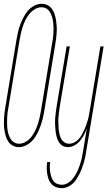

<svg xmlns="http://www.w3.org/2000/svg" viewBox="-35 -763 563 1006"><path d="M64 8Q48 8 34 1Q20 -6 10.5 -18.5Q1 -31 -3.5 -46Q-8 -61 -11 -77Q-14 -93 -14.5 -109Q-15 -125 -14 -141.5Q-13 -158 -11 -175Q-9 -192 -6 -208L51 -553Q55 -573 59 -593Q63 -613 70.5 -632.5Q78 -652 87.5 -671Q97 -690 110.5 -706Q124 -722 143.5 -732.5Q163 -743 183 -743Q200 -743 214 -736Q228 -729 237 -716.5Q246 -704 251 -689Q256 -674 258.5 -658Q261 -642 262 -626Q263 -610 262 -593.5Q261 -577 259 -560Q257 -543 254 -527L197 -182Q194 -162 189 -142Q184 -122 177 -102.5Q170 -83 160.5 -64Q151 -45 137 -29Q123 -13 103.5 -2.5Q84 8 64 8ZM65 -10Q83 -10 100.5 -20.5Q118 -31 129.5 -46Q141 -61 149.5 -78.5Q158 -96 163.5 -113.5Q169 -131 173 -149Q177 -167 180 -185L237 -530Q240 -544 242 -559Q244 -574 245 -588.5Q246 -603 245.5 -617.5Q245 -632 243.5 -646Q242 -660 238 -673.5Q234 -687 227 -699Q220 -711 208.5 -718Q197 -725 182 -725Q164 -725 147 -714.5Q130 -704 118 -689Q106 -674 97.5 -656.5Q89 -639 83.5 -621.5Q78 -604 74 -586Q70 -568 67 -550L10 -205Q7 -191 5 -176Q3 -161 2.5 -146.5Q2 -132 2 -117.5Q2 -103 3.5 -89Q5 -75 9 -61.5Q13 -48 20 -36Q27 -24 39 -17Q51 -10 65 -10ZM289 223Q273 223 259 217.5Q245 212 235 201.5Q225 191 220 177Q215 163 212.5 148Q210 133 210 117.5Q210 102 212 86H228Q226 99 226 112.5Q226 126 228 138.5Q230 151 234 163.5Q238 176 245 185.5Q252 195 264 200Q276 205 289 205Q303 205 316 198.5Q329 192 339 181.5Q349 171 357 158.5Q365 146 371 133Q377 120 381.5 106.5Q386 93 390 79.5Q394 66 396 52.5Q398 39 401 25L420 -91Q414 -73 405 -56.5Q396 -40 384.5 -25.5Q373 -11 355.5 -1.5Q338 8 321 8Q304 8 291 -0.5Q278 -9 271 -22.5Q264 -36 260.5 -51.5Q257 -67 255.5 -83Q254 -99 253.5 -115Q253 -131 254.5 -147.5Q256 -164 258 -180.5Q260 -197 263 -213L314 -520H331L279 -210Q277 -196 275 -181Q273 -166 271.5 -151.5Q270 -137 270.5 -122.5Q271 -108 272 -93.5Q273 -79 275.5 -65.5Q278 -52 284 -39Q290 -26 301.5 -18Q313 -10 327 -10Q341 -10 354 -16.5Q367 -23 377 -34Q387 -45 394 -57.5Q401 -70 406.5 -82.5Q412 -95 417 -108.5Q422 -122 425.5 -135Q429 -148 431.5 -161.5Q434 -175 436 -188L491 -520H508L417 28Q415 43 412 58Q409 73 404.5 88Q400 103 394.5 118Q389 133 382 147Q375 161 366.5 174.5Q358 188 346 199Q334 210 319 216.5Q304 223 289 223Z"/></svg>

Font: Iosevka Curly Thin
Style: Italic
Weight: 100
Italic angle: -9°
Monospace: yes
Designer: Belleve Invis
Foundry: Belleve Invis
Version: Version 22.1.2; ttfautohint (v1.8.4)